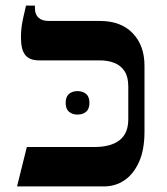

<svg xmlns="http://www.w3.org/2000/svg" viewBox="-20 -667 596 687"><path d="M41 0 76 -141H317Q377 -141 408 -165.5Q439 -190 439 -240V-358Q439 -392 425.5 -412.5Q412 -433 389 -442Q366 -451 336 -451H119Q86 -451 70.5 -470Q55 -489 55 -533Q55 -549 56.5 -564Q58 -579 62 -598.5Q66 -618 73 -647H105V-637Q105 -616 117.5 -604Q130 -592 155 -592H338Q413 -592 455 -548Q497 -504 497 -432V-196Q497 -130 477 -86.5Q457 -43 424.5 -21.5Q392 0 353 0ZM215 -299Q215 -321 227 -331Q239 -341 257 -341Q276 -341 288 -331Q300 -321 300 -299Q300 -277 288 -267Q276 -257 257 -257Q239 -257 227 -267Q215 -277 215 -299Z"/></svg>

Font: Noto Serif Hebrew SemiBold
Style: Regular
Weight: 600
Version: Version 2.003